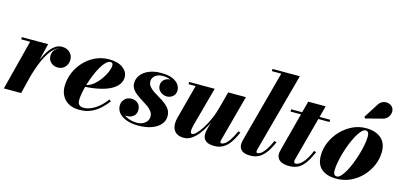

<svg xmlns="http://www.w3.org/2000/svg" viewBox="-67 -1185 3406 1630"><g transform="rotate(15 1636.0 -370.0)"><path d="M6 0 119 -440.5H40.5V-460H272L158 0ZM180.5 -138Q190 -178.5 203.5 -224Q217 -269.5 235.8 -313Q254.5 -356.5 278 -392Q301.5 -427.5 330.2 -448.5Q359 -469.5 392.5 -469.5Q434 -469.5 461.2 -445Q488.5 -420.5 488.5 -380Q488.5 -341.5 463.8 -315.5Q439 -289.5 401 -289.5Q365.5 -289.5 340.8 -312.2Q316 -335 316 -370.5Q316 -407 340.8 -429.5Q365.5 -452 402.5 -452Q439 -452 463.2 -433.8Q487.5 -415.5 487.5 -380L468 -380.5Q468 -413.5 447 -432Q426 -450.5 391.5 -450.5Q361.5 -450.5 335.2 -429.8Q309 -409 286.8 -374.8Q264.5 -340.5 246.5 -299Q228.5 -257.5 214.8 -215.5Q201 -173.5 192 -138Z M670 10Q613 10 575.2 -11.8Q537.5 -33.5 518.5 -69.8Q499.5 -106 499.5 -150Q499.5 -213.5 523.5 -271Q547.5 -328.5 589.8 -373.5Q632 -418.5 687.5 -444.2Q743 -470 806 -470Q884.5 -470 928.5 -437Q972.5 -404 972.5 -356.5Q972.5 -322 952 -293.2Q931.5 -264.5 891.5 -242.8Q851.5 -221 792 -207.8Q732.5 -194.5 653.5 -190.5V-205.5Q685.5 -207.5 714.5 -225Q743.5 -242.5 767.2 -269Q791 -295.5 808.5 -324.8Q826 -354 835.8 -380.5Q845.5 -407 845.5 -424Q845.5 -435.5 840.8 -443.2Q836 -451 823.5 -451Q804.5 -451 784 -431.2Q763.5 -411.5 744 -377.8Q724.5 -344 707.5 -303Q690.5 -262 677.2 -219Q664 -176 656.5 -137Q649 -98 649 -70Q649 -39.5 663.8 -27.8Q678.5 -16 702.5 -16Q733.5 -16 768 -31.2Q802.5 -46.5 835.5 -74.5Q868.5 -102.5 895.5 -141L912.5 -129.5Q887.5 -95.5 853.5 -63.5Q819.5 -31.5 774.5 -10.8Q729.5 10 670 10Z M1189 10Q1130.5 10 1086.8 -5.5Q1043 -21 1018.5 -49Q994 -77 994 -114Q994 -148 1016.8 -172Q1039.5 -196 1077 -196Q1111.5 -196 1134 -175Q1156.5 -154 1156.5 -118Q1156.5 -81.5 1132.5 -62.5Q1108.5 -43.5 1076 -43.5Q1054 -43.5 1035.5 -53.5Q1017 -63.5 1006 -79.5Q995 -95.5 995 -114H1022Q1022 -82.5 1042.8 -59.2Q1063.5 -36 1098 -23.2Q1132.5 -10.5 1174 -10.5Q1200 -10.5 1222 -21Q1244 -31.5 1257.2 -49.2Q1270.5 -67 1270.5 -90Q1270.5 -116 1255.5 -136Q1240.5 -156 1217 -172.5Q1193.5 -189 1166.8 -205.2Q1140 -221.5 1116.2 -239.2Q1092.5 -257 1077.5 -279.2Q1062.5 -301.5 1062.5 -331Q1062.5 -370 1087 -402.2Q1111.5 -434.5 1156.5 -453.5Q1201.5 -472.5 1263.5 -472.5Q1325.5 -472.5 1363.2 -456.2Q1401 -440 1417.8 -415.2Q1434.5 -390.5 1434.5 -365.5Q1434.5 -330.5 1411.5 -311.2Q1388.5 -292 1360 -292Q1328 -292 1302.2 -312.8Q1276.5 -333.5 1276.5 -369Q1276.5 -398 1297.5 -418Q1318.5 -438 1353 -438Q1384.5 -438 1409 -418.2Q1433.5 -398.5 1433.5 -365.5H1410Q1410 -387 1394.5 -406.5Q1379 -426 1350.5 -438.8Q1322 -451.5 1281.5 -451.5Q1254.5 -451.5 1234.2 -442Q1214 -432.5 1202.8 -416.5Q1191.5 -400.5 1191.5 -381.5Q1191.5 -355.5 1207.2 -336Q1223 -316.5 1247.8 -300Q1272.5 -283.5 1300.5 -267.5Q1328.5 -251.5 1353.2 -232.5Q1378 -213.5 1393.8 -189.2Q1409.5 -165 1409.5 -132Q1409.5 -89.5 1381.5 -57.5Q1353.5 -25.5 1304 -7.8Q1254.5 10 1189 10Z M1589 10Q1546 10 1521 -9.2Q1496 -28.5 1489.2 -62.5Q1482.5 -96.5 1494 -141L1573.5 -440.5H1511V-460H1736L1650 -145Q1639 -106 1635.5 -83Q1632 -60 1635.8 -50Q1639.5 -40 1650.5 -40Q1664 -40 1686 -61.8Q1708 -83.5 1732.8 -122.5Q1757.5 -161.5 1780.5 -213.8Q1803.5 -266 1819 -327H1834.5Q1823 -282 1805.2 -235Q1787.5 -188 1764.5 -144.2Q1741.5 -100.5 1713.8 -65.5Q1686 -30.5 1654.5 -10.2Q1623 10 1589 10ZM1857.5 10Q1804.5 10 1780.2 -10.5Q1756 -31 1756 -66.5Q1756 -75 1757.2 -85Q1758.5 -95 1760.5 -103.5L1854 -460H2010L1902 -57.5Q1900.5 -53 1899.8 -48.5Q1899 -44 1899 -40.5Q1899 -27 1911 -27Q1923.5 -27 1940.2 -38.2Q1957 -49.5 1977.8 -79Q1998.5 -108.5 2023.5 -163.5L2042.5 -157Q2017.5 -99.5 1990.8 -62.5Q1964 -25.5 1931.2 -7.8Q1898.5 10 1857.5 10Z M2174 10Q2121.5 10 2098 -9.8Q2074.5 -29.5 2074.5 -62Q2074.5 -77.5 2077.2 -90.8Q2080 -104 2082.5 -112L2248.5 -730.5H2166V-750H2406.5L2219 -57.5Q2218 -53 2217.2 -48.8Q2216.5 -44.5 2216.5 -41Q2216.5 -26.5 2228.5 -26.5Q2240.5 -26.5 2257.2 -38Q2274 -49.5 2295 -79Q2316 -108.5 2341 -163.5L2360 -157Q2335 -99.5 2308 -62.5Q2281 -25.5 2248.5 -7.8Q2216 10 2174 10Z M2516 10Q2474 10 2449.8 -1Q2425.5 -12 2415.2 -29.5Q2405 -47 2405 -65.5Q2405 -79 2409.2 -96.2Q2413.5 -113.5 2417.5 -128.5L2531 -560H2684.5L2552 -66.5Q2550.5 -61 2549 -54.2Q2547.5 -47.5 2547.5 -41Q2547.5 -24.5 2564.5 -24.5Q2574.5 -24.5 2588 -31Q2601.5 -37.5 2617.8 -53.2Q2634 -69 2651.8 -97.2Q2669.5 -125.5 2687.5 -169L2707 -163Q2681.5 -104.5 2655.2 -66Q2629 -27.5 2595.8 -8.8Q2562.5 10 2516 10ZM2407.5 -440V-460H2750.5V-440Z M2930 10Q2846 10 2799.2 -28.8Q2752.5 -67.5 2752.5 -146Q2752.5 -207.5 2777.5 -265.5Q2802.5 -323.5 2846 -369.5Q2889.5 -415.5 2945.8 -442.8Q3002 -470 3064.5 -470Q3148.5 -470 3197 -429.2Q3245.5 -388.5 3245.5 -310Q3245.5 -250 3221.5 -193Q3197.5 -136 3154.5 -90Q3111.5 -44 3054 -17Q2996.5 10 2930 10ZM2929 -9.5Q2946 -9.5 2965 -29.8Q2984 -50 3002.8 -84Q3021.5 -118 3038.2 -160.5Q3055 -203 3068 -247.8Q3081 -292.5 3088.5 -333.8Q3096 -375 3096 -407Q3096 -427 3088.8 -438.8Q3081.5 -450.5 3065.5 -450.5Q3048.5 -450.5 3029.5 -430.2Q3010.5 -410 2991.8 -375.8Q2973 -341.5 2956 -299.2Q2939 -257 2926 -212.2Q2913 -167.5 2905.5 -126Q2898 -84.5 2898 -53Q2898 -32.5 2905.2 -21Q2912.5 -9.5 2929 -9.5ZM3034.5 -547 3025 -560 3104 -684Q3117 -706 3135 -716Q3153 -726 3171.8 -726Q3190.5 -726 3206.2 -718.5Q3222 -711 3230.5 -699Q3244 -679.5 3241.2 -654.5Q3238.5 -629.5 3221 -609Q3203.5 -588.5 3172 -582.5Z"/></g></svg>

Font: Bodoni Moda 11pt ExtraBold
Style: Italic
Weight: 800
Italic angle: -13°
Version: Version 2.004